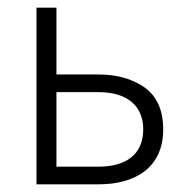

<svg xmlns="http://www.w3.org/2000/svg" viewBox="-20 -480 495 500"><path d="M75 -460V0H237C333 0 405 -44 405 -143C405 -192 389 -229 357 -252C324 -275 284 -286 237 -286H127V-460ZM127 -46V-240H237C308 -240 353 -207 353 -143C353 -77 307 -46 237 -46Z"/></svg>

Font: Jost Light
Style: Regular
Weight: 300
Version: Version 3.710